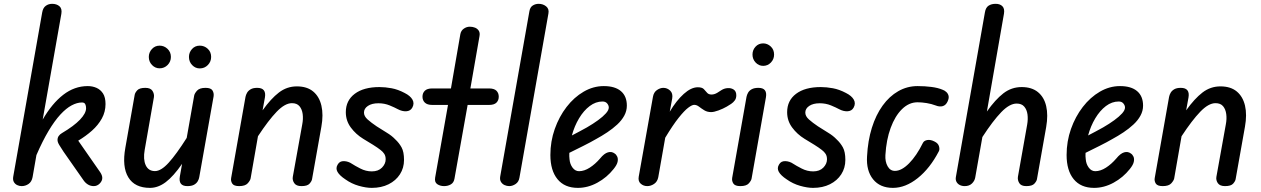

<svg xmlns="http://www.w3.org/2000/svg" viewBox="-20 -948 6424 978"><path d="M90 0Q78.5 0 67.5 -5.2Q56.5 -10.5 50.5 -21.2Q44.5 -32 47.5 -49L195 -885Q199 -908 213 -918.2Q227 -928.5 245.5 -928.5Q268.5 -928.5 282.8 -916.2Q297 -904 292.5 -877.5L197.5 -339Q245 -421 302.2 -465.2Q359.5 -509.5 427 -509.5Q451 -509.5 471.5 -500.5Q492 -491.5 504.8 -471.8Q517.5 -452 517.5 -418Q517.5 -378.5 498.8 -344.5Q480 -310.5 448.5 -282.5Q417 -254.5 378.5 -231.5L489.5 -72Q501 -55.5 501 -41.5Q501 -26.5 488 -13.2Q475 0 457.5 0Q441.5 0 428.2 -8Q415 -16 406 -29L303.5 -175.5Q291 -194.5 282 -209.2Q273 -224 273 -235Q273 -246.5 279 -255.2Q285 -264 295.5 -270Q356.5 -306 387.5 -338.5Q418.5 -371 418.5 -397Q418.5 -409 414.2 -417.5Q410 -426 397.5 -426Q372.5 -426 344.8 -411.2Q317 -396.5 287.5 -364.5Q258 -332.5 227.5 -281.5Q197 -230.5 165.5 -158L146 -46Q141.5 -22 125.5 -11Q109.5 0 90 0Z M744 9Q666.5 9 633.8 -44.5Q601 -98 618.5 -195.5L666 -464.5Q667.5 -475 678.8 -487.8Q690 -500.5 720.5 -500.5Q747 -500.5 756.8 -485Q766.5 -469.5 764 -453L717 -184.5Q708.5 -136.5 722.2 -106.5Q736 -76.5 769.5 -76.5Q800.5 -76.5 839.5 -119.5Q878.5 -162.5 931 -245.5L969 -460.5Q970.5 -471 983.2 -485.8Q996 -500.5 1027 -500.5Q1054.5 -500.5 1062.5 -487Q1070.5 -473.5 1068 -457L995 -46Q993.5 -35.5 987.2 -24.8Q981 -14 968.5 -7Q956 0 934.5 0Q911 0 901.5 -12.2Q892 -24.5 896 -48.5L907.5 -113.5Q863.5 -50 824.5 -20.5Q785.5 9 744 9Z M997.5 -599.5Q975 -599.5 958.8 -616.5Q942.5 -633.5 942.5 -658Q942.5 -681 958 -698.2Q973.5 -715.5 997.5 -715.5Q1021 -715.5 1038.2 -699.5Q1055.5 -683.5 1055.5 -658Q1055.5 -634 1038.8 -616.8Q1022 -599.5 997.5 -599.5ZM793 -600Q770.5 -600 754.2 -617Q738 -634 738 -658Q738 -681 753.8 -698.2Q769.5 -715.5 793 -715.5Q816 -715.5 833.2 -699.2Q850.5 -683 850.5 -658Q850.5 -634 833.8 -617Q817 -600 793 -600Z M1198 0Q1171 0 1162.8 -13.2Q1154.5 -26.5 1157.5 -42L1230.5 -454.5Q1232.5 -465 1238.5 -475.5Q1244.5 -486 1256.8 -493.2Q1269 -500.5 1290 -500.5Q1314 -500.5 1323.8 -488.2Q1333.5 -476 1329.5 -452L1317.5 -386Q1360 -445.5 1400.8 -476.8Q1441.5 -508 1492 -508Q1544 -508 1575.2 -482Q1606.5 -456 1617.2 -409.8Q1628 -363.5 1617 -302.5L1569.5 -35.5Q1568 -25.5 1557 -12.8Q1546 0 1515.5 0Q1489 0 1478.8 -15.2Q1468.5 -30.5 1471.5 -47.5L1519.5 -314Q1525 -342 1521.8 -366.8Q1518.5 -391.5 1505.5 -407Q1492.5 -422.5 1467 -422.5Q1431.5 -422.5 1389.5 -379Q1347.5 -335.5 1294 -254L1256.5 -39Q1254.5 -28.5 1241.8 -14.2Q1229 0 1198 0Z M1873.5 9Q1844.5 9 1807.5 -1.5Q1770.5 -12 1739 -34.5Q1709.5 -54 1699 -72.8Q1688.5 -91.5 1700.5 -110.5Q1710.5 -128 1732.2 -127.2Q1754 -126.5 1773 -113.5Q1786.5 -104.5 1815 -89.8Q1843.5 -75 1874 -75Q1907 -75 1925.8 -94.2Q1944.5 -113.5 1944.5 -136.5Q1944.5 -153 1937.5 -164Q1930.5 -175 1918.5 -184Q1904 -195.5 1880.5 -210.2Q1857 -225 1830 -241Q1792.5 -264 1767 -298.5Q1741.5 -333 1741.5 -376.5Q1741.5 -436 1787 -470.2Q1832.5 -504.5 1913 -504.5Q1942 -504.5 1974.5 -498.5Q2007 -492.5 2041 -474.5Q2070 -460 2081 -440.5Q2092 -421 2080 -399.5Q2070.5 -382.5 2049.5 -381.2Q2028.5 -380 2006 -392Q1991.5 -400 1965 -411Q1938.5 -422 1907.5 -422Q1874 -422 1854 -408.5Q1834 -395 1834 -374.5Q1834 -356 1852.5 -339.5Q1871 -323 1898.5 -304.5Q1924.5 -287.5 1950 -272.2Q1975.5 -257 1993.5 -238Q2013 -220 2025.5 -197.2Q2038 -174.5 2038 -133.5Q2038 -92.5 2017.2 -60.2Q1996.5 -28 1959.5 -9.5Q1922.5 9 1873.5 9Z M2242 0Q2222 0 2207.2 -10Q2192.5 -20 2196.5 -43.5L2262 -413.5H2182Q2156.5 -413.5 2144.2 -425.2Q2132 -437 2132 -455.5Q2132 -474 2144 -485.8Q2156 -497.5 2181.5 -497.5H2277L2325 -774.5Q2328.5 -792.5 2342.8 -802.2Q2357 -812 2373 -812Q2387.5 -812 2399.8 -807Q2412 -802 2418.8 -791.5Q2425.5 -781 2422.5 -764L2376 -497.5H2471Q2497 -497.5 2508.8 -485.8Q2520.5 -474 2520.5 -455.5Q2520.5 -437 2508.8 -425.2Q2497 -413.5 2471 -413.5H2362L2295 -38Q2291.5 -17.5 2276.5 -8.8Q2261.5 0 2242 0Z M2574 0Q2562 0 2550.2 -5.2Q2538.5 -10.5 2531.8 -21.5Q2525 -32.5 2528 -49.5L2676.5 -890Q2680 -911.5 2693.8 -920Q2707.5 -928.5 2724 -928.5Q2746 -928.5 2762 -915.5Q2778 -902.5 2773.5 -879L2626 -43.5Q2622.5 -21.5 2606.5 -10.8Q2590.5 0 2574 0Z M2923.5 9Q2856 9 2819.8 -35.2Q2783.5 -79.5 2783.5 -158.5Q2783.5 -228 2805.8 -291Q2828 -354 2866 -403.2Q2904 -452.5 2953 -481Q3002 -509.5 3055.5 -509.5Q3112.5 -509.5 3142.8 -483.8Q3173 -458 3173 -410Q3173 -383 3159.8 -358.8Q3146.5 -334.5 3123.8 -313.5Q3101 -292.5 3073.2 -274Q3045.5 -255.5 3016 -239.5Q2989.5 -224 2951.5 -205Q2913.5 -186 2880 -169.5Q2879.5 -160.5 2879.8 -152.5Q2880 -144.5 2881 -137Q2883 -112 2896.5 -94Q2910 -76 2929.5 -76Q2956 -76 2984 -94Q3012 -112 3036.5 -140.5Q3057.5 -166.5 3076.8 -172Q3096 -177.5 3111 -166Q3119.5 -160.5 3124.2 -149.8Q3129 -139 3125.8 -123.5Q3122.5 -108 3105.5 -87Q3071.5 -44 3023 -17.5Q2974.5 9 2923.5 9ZM2893 -258Q2911 -267.5 2931 -278Q2951 -288.5 2969.5 -299Q3001.5 -317.5 3026.5 -335.8Q3051.5 -354 3066.2 -370.5Q3081 -387 3081 -400.5Q3081 -411 3072.8 -421Q3064.5 -431 3049 -431Q3014.5 -431 2983.8 -407.8Q2953 -384.5 2929.5 -345.2Q2906 -306 2893 -258Z M3277 0Q3257.5 0 3243.5 -12.5Q3229.5 -25 3233.5 -48L3306 -455Q3310 -478 3326.2 -489.2Q3342.5 -500.5 3359 -500.5Q3378.5 -500.5 3393.5 -486.5Q3408.5 -472.5 3404 -446L3391.5 -379Q3425 -435.5 3462.8 -469.5Q3500.5 -503.5 3534.5 -503.5Q3556 -503.5 3565 -494.2Q3574 -485 3581.5 -475.8Q3589 -466.5 3604.5 -466.5Q3618.5 -466.5 3633 -475Q3647.5 -483.5 3655 -489Q3669 -498 3686.5 -499.2Q3704 -500.5 3717.2 -491.8Q3730.5 -483 3730.5 -462.5Q3730.5 -447 3723 -436.8Q3715.5 -426.5 3704.5 -419Q3693.5 -411.5 3682 -405Q3663 -394 3639.8 -385.5Q3616.5 -377 3602.5 -377Q3582.5 -377 3567.5 -386.2Q3552.5 -395.5 3540.5 -404.8Q3528.5 -414 3516 -414Q3505 -414 3485.5 -399.2Q3466 -384.5 3437 -348.2Q3408 -312 3368.5 -246.5L3333 -45Q3328.5 -22.5 3311.8 -11.2Q3295 0 3277 0Z M3751 0Q3724 0 3715.5 -13.2Q3707 -26.5 3709.5 -42L3782.5 -454.5Q3784.5 -465 3790.5 -475.8Q3796.5 -486.5 3809.2 -493.5Q3822 -500.5 3843 -500.5Q3867 -500.5 3876.2 -488.2Q3885.5 -476 3881.5 -452.5L3808.5 -39Q3807 -28.5 3794.5 -14.2Q3782 0 3751 0ZM3867.5 -612.5Q3845 -612.5 3829 -629.5Q3813 -646.5 3813 -670Q3813 -693.5 3828.5 -710.2Q3844 -727 3867.5 -727Q3889 -727 3906 -711.2Q3923 -695.5 3923 -670Q3923 -646.5 3906.8 -629.5Q3890.5 -612.5 3867.5 -612.5Z M4121.5 9Q4092.5 9 4055.5 -1.5Q4018.5 -12 3987 -34.5Q3957.5 -54 3947 -72.8Q3936.5 -91.5 3948.5 -110.5Q3958.5 -128 3980.2 -127.2Q4002 -126.5 4021 -113.5Q4034.5 -104.5 4063 -89.8Q4091.5 -75 4122 -75Q4155 -75 4173.8 -94.2Q4192.5 -113.5 4192.5 -136.5Q4192.5 -153 4185.5 -164Q4178.5 -175 4166.5 -184Q4152 -195.5 4128.5 -210.2Q4105 -225 4078 -241Q4040.5 -264 4015 -298.5Q3989.5 -333 3989.5 -376.5Q3989.5 -436 4035 -470.2Q4080.5 -504.5 4161 -504.5Q4190 -504.5 4222.5 -498.5Q4255 -492.5 4289 -474.5Q4318 -460 4329 -440.5Q4340 -421 4328 -399.5Q4318.5 -382.5 4297.5 -381.2Q4276.5 -380 4254 -392Q4239.5 -400 4213 -411Q4186.5 -422 4155.5 -422Q4122 -422 4102 -408.5Q4082 -395 4082 -374.5Q4082 -356 4100.5 -339.5Q4119 -323 4146.5 -304.5Q4172.5 -287.5 4198 -272.2Q4223.5 -257 4241.5 -238Q4261 -220 4273.5 -197.2Q4286 -174.5 4286 -133.5Q4286 -92.5 4265.2 -60.2Q4244.5 -28 4207.5 -9.5Q4170.5 9 4121.5 9Z M4528.5 9Q4462.5 9 4427.2 -34.8Q4392 -78.5 4396.5 -151.5Q4400.5 -231 4421 -296.8Q4441.5 -362.5 4475.8 -410Q4510 -457.5 4555.5 -483.5Q4601 -509.5 4654 -509.5Q4691 -509.5 4724.2 -505.2Q4757.5 -501 4781 -491Q4791.5 -487.5 4800.2 -479.5Q4809 -471.5 4811.8 -459.8Q4814.5 -448 4807 -431.5Q4798.5 -412.5 4782.5 -407.5Q4766.5 -402.5 4745.5 -411Q4724.5 -419 4699.8 -423Q4675 -427 4654 -427Q4610 -427 4574.5 -392Q4539 -357 4516.8 -296.5Q4494.5 -236 4490 -158Q4488 -125 4501.2 -101.2Q4514.5 -77.5 4538.5 -77.5Q4572.5 -77.5 4610.8 -116.2Q4649 -155 4681 -220Q4687 -232 4703.8 -234.8Q4720.5 -237.5 4740.5 -227Q4759 -218 4763.2 -202.2Q4767.5 -186.5 4762 -177Q4717 -90.5 4654.8 -40.8Q4592.5 9 4528.5 9Z M4894 0Q4879.5 0 4868.5 -5.8Q4857.5 -11.5 4852 -22Q4846.5 -32.5 4849 -46.5L4997 -885.5Q5001 -909.5 5015.5 -919Q5030 -928.5 5051.5 -928.5Q5074 -928.5 5086 -916.2Q5098 -904 5094 -878.5L5007 -380Q5050 -441 5091.2 -472.8Q5132.5 -504.5 5184 -504.5Q5235.5 -504.5 5267 -478.8Q5298.5 -453 5309 -407.5Q5319.5 -362 5309 -301L5262 -35.5Q5260.5 -25.5 5249.2 -12.8Q5238 0 5207.5 0Q5181.5 0 5172 -15.2Q5162.5 -30.5 5165 -47.5L5212 -312.5Q5217 -340.5 5213.8 -365Q5210.5 -389.5 5197.2 -405Q5184 -420.5 5158.5 -420.5Q5122.5 -420.5 5080 -376.5Q5037.5 -332.5 4984 -250L4947.5 -43.5Q4944.5 -26.5 4930.8 -13.2Q4917 0 4894 0Z M5553 9Q5485.5 9 5449.2 -35.2Q5413 -79.5 5413 -158.5Q5413 -228 5435.2 -291Q5457.5 -354 5495.5 -403.2Q5533.5 -452.5 5582.5 -481Q5631.5 -509.5 5685 -509.5Q5742 -509.5 5772.2 -483.8Q5802.5 -458 5802.5 -410Q5802.5 -383 5789.2 -358.8Q5776 -334.5 5753.2 -313.5Q5730.5 -292.5 5702.8 -274Q5675 -255.5 5645.5 -239.5Q5619 -224 5581 -205Q5543 -186 5509.5 -169.5Q5509 -160.5 5509.2 -152.5Q5509.5 -144.5 5510.5 -137Q5512.5 -112 5526 -94Q5539.5 -76 5559 -76Q5585.5 -76 5613.5 -94Q5641.5 -112 5666 -140.5Q5687 -166.5 5706.2 -172Q5725.5 -177.5 5740.5 -166Q5749 -160.5 5753.8 -149.8Q5758.5 -139 5755.2 -123.5Q5752 -108 5735 -87Q5701 -44 5652.5 -17.5Q5604 9 5553 9ZM5522.5 -258Q5540.5 -267.5 5560.5 -278Q5580.5 -288.5 5599 -299Q5631 -317.5 5656 -335.8Q5681 -354 5695.8 -370.5Q5710.5 -387 5710.5 -400.5Q5710.5 -411 5702.2 -421Q5694 -431 5678.5 -431Q5644 -431 5613.2 -407.8Q5582.5 -384.5 5559 -345.2Q5535.5 -306 5522.5 -258Z M5902.5 0Q5875.5 0 5867.2 -13.2Q5859 -26.5 5862 -42L5935 -454.5Q5937 -465 5943 -475.5Q5949 -486 5961.2 -493.2Q5973.5 -500.5 5994.5 -500.5Q6018.5 -500.5 6028.2 -488.2Q6038 -476 6034 -452L6022 -386Q6064.5 -445.5 6105.2 -476.8Q6146 -508 6196.5 -508Q6248.5 -508 6279.8 -482Q6311 -456 6321.8 -409.8Q6332.5 -363.5 6321.5 -302.5L6274 -35.5Q6272.5 -25.5 6261.5 -12.8Q6250.5 0 6220 0Q6193.5 0 6183.2 -15.2Q6173 -30.5 6176 -47.5L6224 -314Q6229.5 -342 6226.2 -366.8Q6223 -391.5 6210 -407Q6197 -422.5 6171.5 -422.5Q6136 -422.5 6094 -379Q6052 -335.5 5998.5 -254L5961 -39Q5959 -28.5 5946.2 -14.2Q5933.5 0 5902.5 0Z"/></svg>

Font: Edu AU VIC WA NT Hand Medium
Style: Regular
Weight: 500
Version: Version 1.001